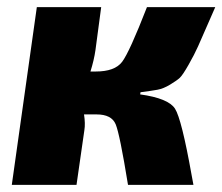

<svg xmlns="http://www.w3.org/2000/svg" viewBox="-20 -517 622 537"><path d="M373 -259 372 -253Q451 -242 469.5 -213Q488 -184 516 -27Q519 -9 521 0H338Q315 -142 303.5 -169.5Q292 -197 250 -197H215Q219 -171 216 -153L194 0H13L83 -497H263L247 -377Q243 -349 233 -317H248Q301 -317 321.5 -344Q342 -371 391 -497H582Q577 -486 568 -465Q544 -410 534 -387.5Q524 -365 507.5 -336Q491 -307 483 -299.5Q475 -292 456 -280.5Q437 -269 420.5 -266Q404 -263 373 -259Z"/></svg>

Font: Exo 2.0 Extra Bold
Style: Italic
Weight: 800
Italic angle: -8°
Designer: Natanael Gama
Version: Version 1.001;PS 001.001;hotconv 1.0.70;makeotf.lib2.5.58329